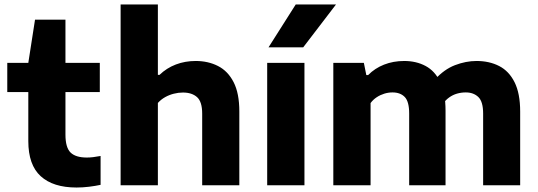

<svg xmlns="http://www.w3.org/2000/svg" viewBox="-20 -828 2404 858"><path d="M322 10Q217.5 10 162 -40.5Q106.5 -91 106.5 -197.5V-547L136.5 -740H272.5V-226.5Q272.5 -168.5 295.5 -146.2Q318.5 -124 368 -124Q382 -124 396.5 -125.8Q411 -127.5 429.5 -131V-2Q406.5 3 378 6.5Q349.5 10 322 10ZM12.5 -416.5V-547H426V-416.5Z M519 0V-808H685.5V-493.5H693Q724.5 -524 765.8 -539.8Q807 -555.5 854.5 -555.5Q910 -555.5 954.2 -533Q998.5 -510.5 1024 -460.8Q1049.5 -411 1049.5 -330V0H883.5V-320Q883.5 -373.5 860.5 -394Q837.5 -414.5 797.5 -414.5Q777 -414.5 756.5 -409.2Q736 -404 717.8 -393.8Q699.5 -383.5 685.5 -368V0Z M1174 0V-547H1340.5V0ZM1180 -616.5 1301.5 -808H1481.5L1335 -616.5Z M1469.5 0V-547H1606L1617 -492.5H1625Q1655 -523 1696.2 -539.2Q1737.5 -555.5 1786.5 -555.5Q1840 -555.5 1881.8 -533.2Q1923.5 -511 1947.2 -462Q1971 -413 1971 -333.5V0H1808.5V-320.5Q1808.5 -374 1788.8 -394.5Q1769 -415 1734 -415Q1715.5 -415 1697.5 -409.5Q1679.5 -404 1663.5 -393.5Q1647.5 -383 1636 -367.5V0ZM2139 0V-320.5Q2139 -374 2117.5 -394.5Q2096 -415 2061.5 -415Q2041 -415 2022 -409.5Q2003 -404 1986.8 -392.2Q1970.5 -380.5 1958.5 -362.5L1923.5 -472.5Q1964.5 -518 2013.2 -536.8Q2062 -555.5 2109.5 -555.5Q2166.5 -555.5 2210.5 -533Q2254.5 -510.5 2279.5 -460.5Q2304.5 -410.5 2304.5 -329.5V0Z"/></svg>

Font: Encode Sans SemiExpanded
Style: Bold
Weight: 700
Width: 6
Designer: Multiple Designers
Foundry: Impallari Type
Version: Version 3.002